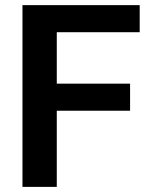

<svg xmlns="http://www.w3.org/2000/svg" viewBox="-20 -731 590 751"><path d="M202.1 -403.8V-605H526.4V-710.9H67.9V0H202.1V-297.9H488.8V-403.8Z"/></svg>

Font: Vazirmatn SemiBold
Style: Regular
Weight: 600
Designer: Saber Rastikerdar
Foundry: Saber Rastikerdar
Version: Version 33.003